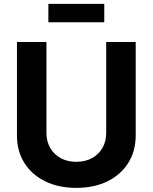

<svg xmlns="http://www.w3.org/2000/svg" viewBox="-20 -940 772 971"><path d="M366 10.1Q275.8 10.1 208.2 -23.2Q140.5 -56.5 103.1 -116.2Q65.7 -176 65.7 -255.2V-727.5H214.9V-267.5Q214.9 -225 233.8 -192.2Q252.6 -159.3 286.5 -140.5Q320.4 -121.7 366 -121.7Q411.8 -121.7 445.7 -140.5Q479.6 -159.3 498.3 -192.2Q517.1 -225 517.1 -267.5V-727.5H666.3V-255.2Q666.3 -176 628.7 -116.2Q591.2 -56.5 523.7 -23.2Q456.1 10.1 366 10.1ZM507.3 -920.5V-827.4H224.6V-920.5Z"/></svg>

Font: Inter Variable LoSnoCo
Style: Regular
Weight: 400
Designer: Rasmus Andersson
Foundry: rsms
Version: Version 4.000;git-a52131595; featfreeze: case,dlig,ss01,ss02